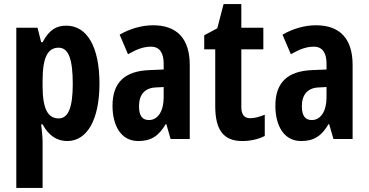

<svg xmlns="http://www.w3.org/2000/svg" viewBox="-20 -682 1809 942"><path d="M306 -556C259 -556 223 -539 189 -475H182L164 -546H60V240H189V10C189 -3 187 -29 182 -72H189C219 -16 260 10 310 10C408 10 468 -96 468 -272C468 -454 406 -556 306 -556ZM268 -448C317 -448 337 -389 337 -271C337 -157 316 -101 268 -101C214 -101 189 -150 189 -259V-287C189 -400 214 -448 268 -448Z M731 -558C676 -558 617 -541 567 -512L608 -416C654 -442 686 -453 721 -453C764 -453 783 -421 783 -370V-341L711 -338C594 -333 532 -279 532 -163C532 -74 568 10 659 10C723 10 760 -17 793 -73H796L817 0H911V-363C911 -494 847 -558 731 -558ZM745 -253 783 -255V-204C783 -136 754 -93 711 -93C679 -93 662 -113 662 -161C662 -216 689 -251 745 -253Z M1208 -102C1177 -102 1164 -121 1164 -158V-440H1272V-546H1164V-662H1077L1046 -543L982 -509V-440H1036V-162C1036 -46 1075 10 1169 10C1208 10 1249 1 1279 -15V-119C1250 -108 1229 -102 1208 -102Z M1530 -558C1475 -558 1416 -541 1366 -512L1407 -416C1453 -442 1485 -453 1520 -453C1563 -453 1582 -421 1582 -370V-341L1510 -338C1393 -333 1331 -279 1331 -163C1331 -74 1367 10 1458 10C1522 10 1559 -17 1592 -73H1595L1616 0H1710V-363C1710 -494 1646 -558 1530 -558ZM1544 -253 1582 -255V-204C1582 -136 1553 -93 1510 -93C1478 -93 1461 -113 1461 -161C1461 -216 1488 -251 1544 -253Z"/></svg>

Font: Noto Sans Tamil ExtraCondensed
Style: Bold
Weight: 700
Width: 2
Designer: Jelle Bosma - Monotype Design Team
Foundry: Monotype Imaging Inc.
Version: Version 2.004